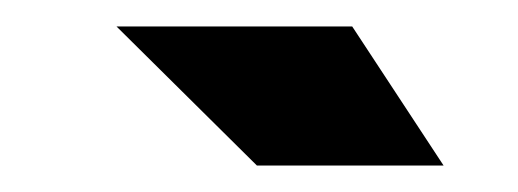

<svg xmlns="http://www.w3.org/2000/svg" viewBox="-20 -655 391 145"><path d="M68 -635 174 -530H315L246 -635Z"/></svg>

Font: Blinker Headline
Style: Regular
Weight: 900
Width: 4
Designer: Juergen Huber
Foundry: supertype
Version: Version 1.015;PS 1.15;hotconv 1.0.88;makeotf.lib2.5.647800